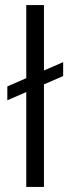

<svg xmlns="http://www.w3.org/2000/svg" viewBox="-20 -740 279 760"><path d="M9 -343V-398L230 -494V-439ZM84 0V-720H154V0Z"/></svg>

Font: DM Sans 16pt Light
Style: Regular
Weight: 300
Version: Version 4.004;gftools[0.9.30]